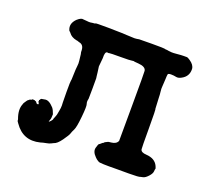

<svg xmlns="http://www.w3.org/2000/svg" viewBox="-88 -537 724 673"><g transform="rotate(20 273.5 -200.5)"><path d="M515 -423Q533 -411 534 -396Q535 -368 510 -355Q499 -349 490.5 -351Q482 -353 471.5 -353Q461 -353 460 -349Q459 -345 458.5 -328.5Q458 -312 457 -303.5Q456 -295 457.5 -283.5Q459 -272 459 -261L461 -221Q463 -222 463 -149Q463 -76 464 -71Q466 -60 486 -59Q519 -57 530 -33Q534 -24 533 -23Q532 -22 531.5 -13.5Q531 -5 521 6Q511 17 503 19Q495 21 494 21Q489 24 451.5 24Q414 24 404 24Q343 25 338 21.5Q333 18 331.5 17.5Q330 17 323 10Q307 -6 311 -21Q315 -36 317.5 -37Q320 -38 323.5 -41.5Q327 -45 327.5 -45Q328 -45 330.5 -46.5Q333 -48 333 -49Q333 -50 338 -52Q343 -54 344 -55Q344 -56 356 -57Q375 -59 380 -72Q380 -75 380.5 -201.5Q381 -328 380 -333Q378 -348 350 -350Q339 -351 337 -351Q332 -353 326.5 -351.5Q321 -350 283.5 -350Q246 -350 242.5 -349Q239 -348 238.5 -348.5Q238 -349 235 -349Q226 -349 227 -325Q227 -320 224 -293Q226 -281 227 -271Q228 -261 228.5 -257.5Q229 -254 229.5 -250.5Q230 -247 229.5 -211.5Q229 -176 229 -174Q226 -162 229 -154.5Q232 -147 228 -106.5Q224 -66 218.5 -55.5Q213 -45 211 -38Q209 -31 194 -10Q179 11 167 14Q166 14 160 17.5Q154 21 142.5 23Q131 25 122 28Q62 43 27 -8Q21 -16 21.5 -17Q22 -18 21 -22Q9 -54 18 -76Q19 -79 19.5 -80.5Q20 -82 20.5 -82.5Q21 -83 23.5 -87Q26 -91 26.5 -91.5Q27 -92 28 -93.5Q29 -95 29 -95L33 -98Q35 -99 35.5 -100Q36 -101 36.5 -101Q37 -101 38 -101.5Q39 -102 40 -101.5Q41 -101 43 -103.5Q45 -106 48.5 -105Q52 -104 53 -104.5Q54 -105 54 -104.5Q54 -104 55.5 -103Q57 -102 57.5 -102.5Q58 -103 59 -102Q63 -95 66.5 -95Q70 -95 70.5 -96Q71 -97 70 -99.5Q69 -102 67.5 -104Q66 -106 67 -106Q68 -106 68 -107.5Q68 -109 67 -110Q66 -111 68 -111Q70 -111 70 -113Q70 -115 71 -115Q72 -115 72 -115Q72 -115 72 -116Q72 -117 76.5 -117.5Q81 -118 85 -119Q100 -123 119 -102Q125 -95 130 -80Q130 -65 127.5 -59Q125 -53 125 -52Q125 -49 131 -55.5Q137 -62 137 -64.5Q137 -67 138.5 -69.5Q140 -72 140 -73Q140 -74 142 -78.5Q144 -83 144.5 -87Q145 -91 147 -100.5Q149 -110 149 -120Q149 -130 148.5 -130Q148 -130 148 -170.5Q148 -211 149 -211.5Q150 -212 150.5 -235Q151 -258 152.5 -268Q154 -278 152.5 -288.5Q151 -299 150.5 -306Q150 -313 149 -315Q148 -317 148 -326Q147 -346 130 -349Q126 -350 124 -351Q122 -352 119 -352Q99 -356 90 -369Q86 -374 85.5 -373.5Q85 -373 84 -375Q73 -398 94 -419Q102 -426 107 -428Q112 -430 112 -429.5Q112 -429 118 -429Q124 -429 130.5 -428Q137 -427 143.5 -427.5Q150 -428 150 -428.5Q150 -429 155.5 -429Q161 -429 161 -430.5Q161 -432 209.5 -431.5Q258 -431 258.5 -430.5Q259 -430 279.5 -429.5Q300 -429 303.5 -428.5Q307 -428 315.5 -429Q324 -430 324.5 -430.5Q325 -431 372 -431Q419 -431 419.5 -430Q420 -429 425 -429Q430 -429 430.5 -428.5Q431 -428 436 -427.5Q441 -427 446.5 -426.5Q452 -426 467 -427.5Q482 -429 491.5 -429Q501 -429 503.5 -429Q506 -429 515 -423Z"/></g></svg>

Font: TT2020 Style E
Style: Regular
Weight: 400
Version: Version 00.2